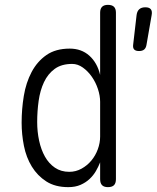

<svg xmlns="http://www.w3.org/2000/svg" viewBox="-20 -760 645 790"><path d="M552 -550Q538 -550 532 -556.5Q526 -563 528 -577L542 -698Q544 -714 553 -722Q562 -730 578 -730Q594 -730 600.5 -722Q607 -714 604 -698L583 -577Q581 -563 573.5 -556.5Q566 -550 552 -550ZM424 10Q408 10 400 2Q392 -6 392 -23V-92Q385 -74 374.5 -56Q364 -38 348.5 -23.5Q333 -9 311.5 0.5Q290 10 261 10Q207 10 170.5 -13.5Q134 -37 111 -74.5Q88 -112 78.5 -159.5Q69 -207 69 -255Q69 -311 78 -365.5Q87 -420 110 -463.5Q133 -507 171 -533.5Q209 -560 267 -560Q315 -560 347.5 -531Q380 -502 392 -452V-708Q392 -724 400 -732Q408 -740 424 -740Q441 -740 449 -732Q457 -724 457 -708V-23Q457 -6 449 2Q441 10 424 10ZM265 -53Q292 -53 315.5 -66Q339 -79 356 -99.5Q373 -120 382.5 -146Q392 -172 392 -198V-341Q392 -366 383 -393.5Q374 -421 358 -444Q342 -467 321 -482Q300 -497 277 -497Q233 -497 205 -476.5Q177 -456 161 -422Q145 -388 139 -345Q133 -302 133 -258Q133 -218 141 -181Q149 -144 165 -115.5Q181 -87 206 -70Q231 -53 265 -53Z"/></svg>

Font: Maple Mono NL ExtraLight
Style: Regular
Weight: 275
Monospace: yes
Designer: subframe7536
Version: Version 7.000